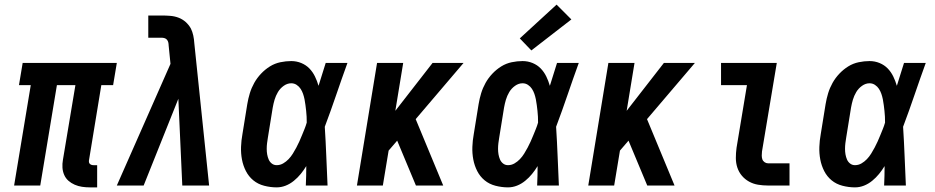

<svg xmlns="http://www.w3.org/2000/svg" viewBox="-20 -802 4040 830"><path d="M368 8Q351 8 334.5 5.5Q318 3 303 -3.5Q288 -10 276 -20.5Q264 -31 257.5 -46Q251 -61 250 -77.5Q249 -94 252 -111L306 -434H226L154 0H41L113 -434H62L78 -530H485L469 -434H418L365 -111Q364 -107 364.5 -102Q365 -97 368 -94Q371 -91 375 -89.5Q379 -88 384 -88H400V8Z M485 0 717 -526 709 -606Q709 -612 707.5 -618.5Q706 -625 702 -630Q698 -635 691.5 -637Q685 -639 678 -639H621V-735H678Q697 -735 716 -733.5Q735 -732 752 -725.5Q769 -719 782.5 -707Q796 -695 805 -679Q812 -665 815.5 -648.5Q819 -632 820 -615L884 0H768L751 -375L601 0Z M1176 8Q1149 8 1122 1Q1095 -6 1075 -22.5Q1055 -39 1043 -62.5Q1031 -86 1026 -112.5Q1021 -139 1022 -167Q1023 -195 1028 -222L1049 -352Q1053 -376 1060 -399Q1067 -422 1079 -443.5Q1091 -465 1108.5 -483.5Q1126 -502 1147 -515Q1168 -528 1192 -533Q1216 -538 1239 -538Q1262 -538 1282.5 -529.5Q1303 -521 1317.5 -506Q1332 -491 1341.5 -471.5Q1351 -452 1357 -431Q1365 -456 1372.5 -480.5Q1380 -505 1388 -530H1482Q1457 -461 1433.5 -392Q1410 -323 1384 -254Q1388 -191 1390.5 -127.5Q1393 -64 1396 0H1302Q1303 -21 1303.5 -42Q1304 -63 1304 -84Q1293 -66 1280 -50Q1267 -34 1250.5 -20.5Q1234 -7 1215 0.5Q1196 8 1176 8ZM1176 -88Q1191 -88 1204 -95.5Q1217 -103 1227.5 -114Q1238 -125 1246 -138Q1254 -151 1261 -164Q1268 -177 1274 -190.5Q1280 -204 1285.5 -217.5Q1291 -231 1296.5 -244.5Q1302 -258 1306 -272Q1306 -285 1305.5 -297.5Q1305 -310 1303.5 -322.5Q1302 -335 1300.5 -347.5Q1299 -360 1296.5 -372.5Q1294 -385 1290 -396.5Q1286 -408 1279.5 -418Q1273 -428 1262.5 -435Q1252 -442 1239 -442Q1222 -442 1206.5 -431Q1191 -420 1181.5 -404Q1172 -388 1167 -371Q1162 -354 1159 -337L1138 -207Q1136 -195 1134.5 -183Q1133 -171 1133 -158.5Q1133 -146 1135 -134.5Q1137 -123 1141.5 -112.5Q1146 -102 1155 -95Q1164 -88 1176 -88Z M1523 0 1610 -530H1723L1689 -323L1850 -530H1984L1777 -287L1896 0H1778L1697 -194L1660 -151L1635 0Z M2176 8Q2149 8 2122 1Q2095 -6 2075 -22.5Q2055 -39 2043 -62.5Q2031 -86 2026 -112.5Q2021 -139 2022 -167Q2023 -195 2028 -222L2049 -352Q2053 -376 2060 -399Q2067 -422 2079 -443.5Q2091 -465 2108.5 -483.5Q2126 -502 2147 -515Q2168 -528 2192 -533Q2216 -538 2239 -538Q2262 -538 2282.5 -529.5Q2303 -521 2317.5 -506Q2332 -491 2341.5 -471.5Q2351 -452 2357 -431Q2365 -456 2372.5 -480.5Q2380 -505 2388 -530H2482Q2457 -461 2433.5 -392Q2410 -323 2384 -254Q2388 -191 2390.5 -127.5Q2393 -64 2396 0H2302Q2303 -21 2303.5 -42Q2304 -63 2304 -84Q2293 -66 2280 -50Q2267 -34 2250.5 -20.5Q2234 -7 2215 0.5Q2196 8 2176 8ZM2176 -88Q2191 -88 2204 -95.5Q2217 -103 2227.5 -114Q2238 -125 2246 -138Q2254 -151 2261 -164Q2268 -177 2274 -190.5Q2280 -204 2285.5 -217.5Q2291 -231 2296.5 -244.5Q2302 -258 2306 -272Q2306 -285 2305.5 -297.5Q2305 -310 2303.5 -322.5Q2302 -335 2300.5 -347.5Q2299 -360 2296.5 -372.5Q2294 -385 2290 -396.5Q2286 -408 2279.5 -418Q2273 -428 2262.5 -435Q2252 -442 2239 -442Q2222 -442 2206.5 -431Q2191 -420 2181.5 -404Q2172 -388 2167 -371Q2162 -354 2159 -337L2138 -207Q2136 -195 2134.5 -183Q2133 -171 2133 -158.5Q2133 -146 2135 -134.5Q2137 -123 2141.5 -112.5Q2146 -102 2155 -95Q2164 -88 2176 -88ZM2277 -584 2227 -636 2386 -782 2450 -718Z M2523 0 2610 -530H2723L2689 -323L2850 -530H2984L2777 -287L2896 0H2778L2697 -194L2660 -151L2635 0Z M3300 0Q3278 0 3257 -3.5Q3236 -7 3218 -17Q3200 -27 3187 -42.5Q3174 -58 3167.5 -77.5Q3161 -97 3161 -119Q3161 -141 3164 -163L3209 -434H3097V-530H3338L3274 -147Q3273 -138 3273 -129.5Q3273 -121 3275.5 -113.5Q3278 -106 3285 -101Q3292 -96 3300 -96H3393V0Z M3676 8Q3649 8 3622 1Q3595 -6 3575 -22.5Q3555 -39 3543 -62.5Q3531 -86 3526 -112.5Q3521 -139 3522 -167Q3523 -195 3528 -222L3549 -352Q3553 -376 3560 -399Q3567 -422 3579 -443.5Q3591 -465 3608.5 -483.5Q3626 -502 3647 -515Q3668 -528 3692 -533Q3716 -538 3739 -538Q3762 -538 3782.5 -529.5Q3803 -521 3817.5 -506Q3832 -491 3841.5 -471.5Q3851 -452 3857 -431Q3865 -456 3872.5 -480.5Q3880 -505 3888 -530H3982Q3957 -461 3933.5 -392Q3910 -323 3884 -254Q3888 -191 3890.5 -127.5Q3893 -64 3896 0H3802Q3803 -21 3803.5 -42Q3804 -63 3804 -84Q3793 -66 3780 -50Q3767 -34 3750.5 -20.5Q3734 -7 3715 0.5Q3696 8 3676 8ZM3676 -88Q3691 -88 3704 -95.5Q3717 -103 3727.5 -114Q3738 -125 3746 -138Q3754 -151 3761 -164Q3768 -177 3774 -190.5Q3780 -204 3785.5 -217.5Q3791 -231 3796.5 -244.5Q3802 -258 3806 -272Q3806 -285 3805.5 -297.5Q3805 -310 3803.5 -322.5Q3802 -335 3800.5 -347.5Q3799 -360 3796.5 -372.5Q3794 -385 3790 -396.5Q3786 -408 3779.5 -418Q3773 -428 3762.5 -435Q3752 -442 3739 -442Q3722 -442 3706.5 -431Q3691 -420 3681.5 -404Q3672 -388 3667 -371Q3662 -354 3659 -337L3638 -207Q3636 -195 3634.5 -183Q3633 -171 3633 -158.5Q3633 -146 3635 -134.5Q3637 -123 3641.5 -112.5Q3646 -102 3655 -95Q3664 -88 3676 -88Z"/></svg>

Font: Iosevka Slab Oblique
Style: Bold
Weight: 700
Italic angle: -9°
Monospace: yes
Designer: Belleve Invis
Foundry: Belleve Invis
Version: Version 11.1.1; ttfautohint (v1.8.3)